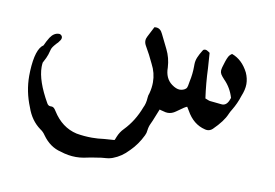

<svg xmlns="http://www.w3.org/2000/svg" viewBox="-70 -507 1243 869"><g transform="rotate(10 551.0 -72.5)"><path d="M325.2 247.6Q289.6 247.6 254.4 235.8Q203.6 224.1 168.9 175.3Q159.2 160.6 145.5 151.9Q101.6 120.1 82 63Q53.7 -5.9 53.7 -77.6L54.2 -100.1Q59.1 -202.6 93.8 -224.6Q102.5 -244.6 113.8 -262.7Q130.4 -288.1 154.3 -288.1Q157.2 -288.1 160.4 -286.6Q163.6 -285.2 166.5 -281.5Q169.4 -277.8 169.4 -272.9Q169.4 -267.1 166 -261.7Q154.8 -245.1 150.9 -243.2L147.9 -239.7Q131.8 -222.2 129.2 -211.7Q126.5 -201.2 122.3 -187.5Q118.2 -173.8 103.5 -147Q102.1 -137.2 102.1 -127Q102.1 -63.5 156.2 30.8Q162.1 41.5 172.4 41.5H177.2Q183.6 41.5 188.7 46.1Q193.8 50.8 198.7 59.1Q241.2 127 310.1 142.6Q345.7 148.9 381.8 148.9Q409.7 148.9 437.5 145L484.4 141.6Q485.4 139.2 486.8 137.2Q489.3 131.8 491.2 126Q500.5 102.5 517.6 85.4Q562.5 39.1 587.4 -26.9Q597.2 -45.9 598.6 -73.2Q599.1 -84.5 603.5 -94.7Q610.4 -120.6 610.4 -145.5Q610.4 -188.5 589.8 -227.5Q571.8 -266.6 550.3 -303.2Q543.9 -314.5 543.9 -325.2Q543.9 -335.4 549.3 -345.2L573.7 -392.6L580.6 -393.1Q601.6 -393.1 612.3 -369.1L644 -304.7Q662.6 -267.6 665 -223.6Q665 -173.8 698.2 -149.4Q718.8 -134.3 735.4 -134.3Q743.2 -134.3 750.7 -137Q758.3 -139.6 763.2 -144.3Q768.1 -148.9 769.8 -158.7Q771.5 -168.5 773.4 -179.2Q781.2 -213.9 781.2 -250V-256.8Q781.2 -275.4 788.3 -291.7Q795.4 -308.1 805.2 -323.7Q806.6 -325.7 808.3 -328.4Q810.1 -331.1 813.5 -331.8Q816.9 -332.5 819.3 -332.5Q824.2 -332.5 833.5 -326.2Q836.4 -323.7 839.8 -321.8Q842.8 -286.1 844.7 -251.5Q847.2 -183.6 856.9 -115.2L863.3 -112.8Q870.6 -109.4 878.4 -107.4Q890.1 -106 902.3 -105Q916.5 -104 930.2 -102.1L936.5 -101.6Q958.5 -101.6 968.8 -132.8L970.7 -137.7Q957.5 -182.6 926.3 -213.9Q913.6 -227.5 909.2 -235.1Q904.8 -242.7 904.8 -251Q904.8 -262.7 915.5 -293.9L917 -298.3Q920.4 -308.6 925.3 -318.1Q930.2 -327.6 940.9 -334.5Q988.8 -317.4 1016.6 -262.7Q1028.3 -236.8 1028.3 -210.9Q1028.3 -185.5 1015.1 -153.8Q1003.9 -118.2 984.9 -86.9Q978 -76.2 972.7 -64Q958.5 -29.3 914.1 14.2Q903.3 24.4 889.6 24.4Q884.3 24.4 878.9 22.9Q824.2 9.8 792.5 -47.4L782.2 -64Q776.9 -62 768.1 -56.6L736.3 -34.2Q718.8 -21.5 700.2 -21.5Q690.4 -21.5 680.2 -24.9Q674.8 -26.9 668.5 -27.8L661.6 -29.8L645.5 10.3Q639.6 25.9 632.6 40.5Q625.5 55.2 623.5 72.3Q622.6 85.4 616.7 96.7Q595.2 141.1 563 172.9Q562 174.3 560.5 175.3Q530.8 207.5 491.7 222.2L486.3 224.1Q473.6 228.5 460 229Q439.9 230 419.4 233.9Q398.9 236.3 360.4 244.6Q342.8 247.6 325.2 247.6Z"/></g></svg>

Font: Kurland
Style: Regular
Weight: 400
Designer: GGBot
Version: 0.22